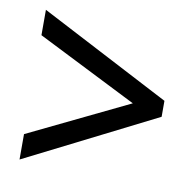

<svg xmlns="http://www.w3.org/2000/svg" viewBox="-60 -648 592 581"><g transform="rotate(10 236.5 -357.0)"><path d="M36 -205V-127L437 -329V-378L36 -587V-509L344 -354Z"/></g></svg>

Font: Noto Sans Gujarati UI Condensed
Style: Regular
Weight: 400
Width: 3
Designer: Jelle Bosma - Monotype Design Team, Universal Thirst
Foundry: Monotype Imaging Inc.
Version: Version 2.106